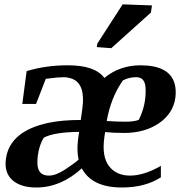

<svg xmlns="http://www.w3.org/2000/svg" viewBox="-20 -835 824 866"><path d="M606 -294.4Q639.6 -361.8 636.7 -435.1Q635.3 -472.7 614.7 -482.4Q604.5 -487.3 591.8 -486.8Q563.5 -486.8 534.7 -472.7Q480 -395.5 461.4 -289.1Q508.3 -286.1 546.4 -286.1Q584.5 -286.1 606 -294.4ZM334.5 -114.7Q325.2 -156.7 332.5 -209.5L336.9 -240.2Q222.7 -238.8 177.2 -213.9Q156.7 -180.7 150.4 -131.8Q144.5 -84 157.2 -63.5Q169.9 -43 200.7 -43Q231 -43 271 -68.8Q311 -94.7 334.5 -114.7ZM614.7 -540.5Q744.1 -540 767.6 -458Q775.4 -429.7 771 -394Q761.2 -323.7 697.3 -279.3Q632.8 -235.4 540 -235.4Q491.7 -235.4 454.1 -239.3L450.7 -216.3Q438.5 -129.9 471.2 -86.4Q503.9 -43 566.4 -43Q629.4 -43 705.6 -86.9V-35.2Q634.3 10.7 529.8 10.7Q394.5 10.7 349.1 -75.7Q254.4 10.7 143.6 10.7Q73.2 10.7 35.6 -22.9Q-2 -56.6 6.8 -119.1Q24.4 -244.1 199.7 -281.2Q260.7 -293.9 344.2 -293.9L351.1 -342.8Q367.2 -455.1 305.7 -479.5Q287.1 -486.3 269.5 -486.8Q252 -486.3 237.8 -485.4Q223.6 -484.4 211.4 -482.4Q199.2 -480.5 186.5 -479.5L142.6 -366.2H80.6L100.1 -514.2Q186 -540.5 286.1 -540.5Q409.2 -540.5 450.7 -483.4Q519.5 -540.5 614.7 -540.5ZM418.9 -638.2 533.2 -815.4 665.5 -810.5 660.6 -778.3 481.9 -617.7 416.5 -622.6Z"/></svg>

Font: NoticiaText-BoldItalic
Style: Bold Italic
Weight: 700
Italic angle: -8°
Designer: JM Sole
Foundry: JM Sole
Version: Version 1.003